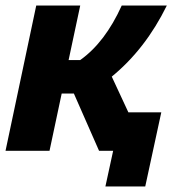

<svg xmlns="http://www.w3.org/2000/svg" viewBox="-20 -545 636 694"><path d="M384 -268 444 -139H563L505 129H361L389 0H338L247 -207H203L159 0H0L111 -525H270L228 -328H270Q360 -392 420 -525H583Q506 -368 384 -268Z"/></svg>

Font: Raleway-v4020 ExtraBold
Style: Italic
Weight: 800
Italic angle: -12°
Designer: Matt McInerney, Pablo Impallari, Rodrigo Fuenzalida
Foundry: Matt McInerney, Pablo Impallari, Rodrigo Fuenzalida
Version: Version 4.020;PS 004.020;hotconv 1.0.88;makeotf.lib2.5.64775